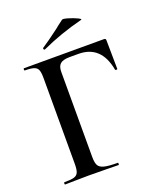

<svg xmlns="http://www.w3.org/2000/svg" viewBox="-145 -882 812 973"><g transform="rotate(-20 261.0 -395.5)"><path d="M37 -12Q73 -12 89.5 -17Q106 -22 112 -36.5Q118 -51 118 -81V-544Q118 -574 112.5 -588Q107 -602 91 -607.5Q75 -613 42 -613Q39 -613 39 -619Q39 -625 42 -625H473Q483 -625 483 -616L485 -460Q485 -458 479.5 -457.5Q474 -457 473 -460Q448 -599 326 -599H279Q243 -599 228 -586Q213 -573 213 -543V-85Q213 -53 221 -38.5Q229 -24 252.5 -18Q276 -12 325 -12Q327 -12 327 -6Q327 0 325 0Q285 0 262 -1L163 -2L90 -1Q71 0 37 0Q34 0 34 -6Q34 -12 37 -12ZM173 -678Q169 -678 167.5 -682.5Q166 -687 169 -689Q202 -710 263 -756Q277 -768 307 -790Q312 -794 339 -786Q366 -778 386.5 -768Q407 -758 396 -756Q278 -726 174 -678Z"/></g></svg>

Font: Cormorant Garamond SemiBold
Style: Regular
Weight: 600
Designer: Christian Thalmann (Catharsis Fonts)
Version: Version 3.000